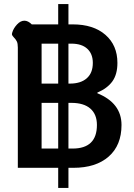

<svg xmlns="http://www.w3.org/2000/svg" viewBox="-20 -819 652 937"><path d="M573 -209Q573 -110 510.5 -55Q448 0 338 0H314V98H264V0H67V-587Q67 -607 62 -617Q57 -627 48 -636Q41 -644 39 -648Q37 -652 40 -661Q46 -681 63 -699.5Q80 -718 99 -718Q117 -718 135 -700H264V-799H314V-700H335Q436 -700 494.5 -649Q553 -598 553 -512Q553 -456 528.5 -422Q504 -388 455 -367V-364Q573 -316 573 -209ZM183 -411H264V-606H183ZM314 -606V-411H321Q374 -411 403.5 -437Q433 -463 433 -512Q433 -556 406 -581Q379 -606 328 -606ZM264 -94V-317H183V-94ZM453 -209Q453 -261 421 -289Q389 -317 328 -317H314V-94H334Q453 -94 453 -209Z"/></svg>

Font: Niramit SemiBold
Style: Regular
Weight: 600
Designer: Katatrad Aksorn Co.,Ltd.
Foundry: Cadson Demak Co.,Ltd.
Version: Version 1.001; ttfautohint (v1.6)